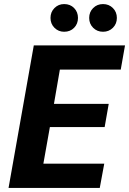

<svg xmlns="http://www.w3.org/2000/svg" viewBox="-20 -923 634 943"><path d="M22 0 146 -700H594L573 -581H274L245 -413H514L494 -299H225L193 -119H492L470 0ZM295 -767Q267 -767 247.5 -786.5Q228 -806 228 -835Q228 -864 247.5 -883.5Q267 -903 295 -903Q325 -903 344 -883.5Q363 -864 363 -835Q363 -806 344 -786.5Q325 -767 295 -767ZM486 -767Q457 -767 437.5 -786.5Q418 -806 418 -835Q418 -864 437.5 -883.5Q457 -903 486 -903Q515 -903 534.5 -883.5Q554 -864 554 -835Q554 -806 534.5 -786.5Q515 -767 486 -767Z"/></svg>

Font: DM Sans 20pt Black
Style: Italic
Weight: 900
Italic angle: -10°
Version: Version 4.004;gftools[0.9.30]